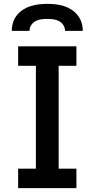

<svg xmlns="http://www.w3.org/2000/svg" viewBox="-20 -975 490 995"><path d="M74 0V-101H166V-634H74V-735H376V-634H284V-101H376V0ZM41 -815Q41 -837 47.5 -858Q54 -879 67.5 -896Q81 -913 99.5 -925Q118 -937 139 -943.5Q160 -950 181.5 -952.5Q203 -955 225 -955Q247 -955 268.5 -952.5Q290 -950 311 -943.5Q332 -937 350.5 -925Q369 -913 382.5 -896Q396 -879 402.5 -858Q409 -837 409 -815H317Q317 -831 308.5 -844.5Q300 -858 286 -865.5Q272 -873 256.5 -875Q241 -877 225 -877Q209 -877 193.5 -875Q178 -873 164 -865.5Q150 -858 141.5 -844.5Q133 -831 133 -815Z"/></svg>

Font: Iosevka Book
Style: Bold
Weight: 700
Designer: Belleve Invis
Foundry: Belleve Invis
Version: Version 28.0.7; ttfautohint (v1.8.3)